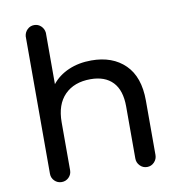

<svg xmlns="http://www.w3.org/2000/svg" viewBox="-83 -822 847 901"><g transform="rotate(-10 340.5 -371.0)"><path d="M374 -535Q475 -535 534.5 -476.5Q594 -418 594 -305V-46Q594 -26 580 -11.5Q566 3 546 3Q526 3 512 -11.5Q498 -26 498 -46V-294Q498 -371 461 -410Q424 -449 355 -449Q277 -449 232 -403.5Q187 -358 187 -273V-45Q187 -25 173 -11Q159 3 139 3Q119 3 105 -11Q91 -25 91 -45V-700Q93 -719 106.5 -732Q120 -745 139 -745Q158 -745 171.5 -732Q185 -719 187 -700V-455Q217 -493 265.5 -514Q314 -535 374 -535Z"/></g></svg>

Font: Sepalumica Med
Style: Regular
Weight: 500
Designer: Julieta Ulanovsky
Foundry: Julieta Ulanovsky
Version: Version 7.200